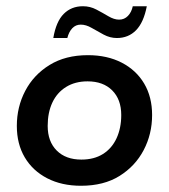

<svg xmlns="http://www.w3.org/2000/svg" viewBox="-20 -586 542 616"><path d="M240 10Q178 10 131.5 -14Q85 -38 59.5 -81Q34 -124 34 -182Q34 -243 61 -294.5Q88 -346 139 -377.5Q190 -409 262 -409Q324 -409 370.5 -385Q417 -361 442.5 -318Q468 -275 468 -217Q468 -156 441 -104.5Q414 -53 363.5 -21.5Q313 10 240 10ZM241 -74Q282 -74 310.5 -92Q339 -110 354 -142.5Q369 -175 369 -217Q369 -267 340 -296Q311 -325 261 -325Q221 -325 192 -307Q163 -289 148 -257Q133 -225 133 -182Q133 -132 162 -103Q191 -74 241 -74ZM355 -464Q333 -464 312.5 -475Q292 -486 274 -496.5Q256 -507 239 -507Q223 -507 212 -495.5Q201 -484 196 -464H151Q160 -517 184.5 -541.5Q209 -566 246 -566Q269 -566 289 -555.5Q309 -545 327.5 -534Q346 -523 362 -523Q379 -523 390.5 -535Q402 -547 406 -566H451Q441 -514 416.5 -489Q392 -464 355 -464Z"/></svg>

Font: Rokkitt SemiBold
Style: Italic
Weight: 600
Italic angle: -9°
Designer: Vernon Adams
Foundry: Vernon Adams
Version: Version 3.103